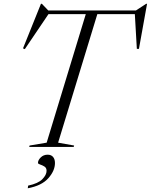

<svg xmlns="http://www.w3.org/2000/svg" viewBox="-20 -770 790 1006"><path d="M368.5 -7.5 366 0H133L135 -7.5L224.5 -22.5L429.5 -696H234L110 -512.5L100.5 -516.5L194.5 -750H199.5L233 -715H692L745.5 -750H750.5L708 -514H697L686.5 -696H490L284.5 -22.5ZM179 83.5Q179 69 193.5 54.8Q208 40.5 229.5 40.5Q248 40.5 258 52.2Q268 64 268 84Q268 124.5 233.2 163.8Q198.5 203 125.5 216.5L127.5 202.5Q180 191.5 202 168.8Q224 146 224 125Q224 109.5 212.8 102.5Q201.5 95.5 190.2 92Q179 88.5 179 83.5Z"/></svg>

Font: Newsreader Display Light
Style: Italic
Weight: 300
Italic angle: -17°
Designer: Hugues Gentile
Foundry: Production Type
Version: Version 1.001